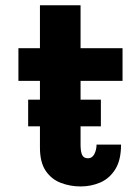

<svg xmlns="http://www.w3.org/2000/svg" viewBox="-20 -678 490 709"><path d="M127.5 -133V-211.5H84V-310H127.5V-379.5H48V-500H127.5V-658.5H277.5V-500H432.5V-379.5H277.5V-310H352.5V-211.5H277.5V-144Q277.5 -118.5 283.2 -106Q289 -93.5 305 -93.5Q320.5 -93.5 328.5 -109.2Q336.5 -125 336.5 -144H427Q427 -87 405.8 -53Q384.5 -19 350.5 -4.2Q316.5 10.5 278 10.5Q239 10.5 204.5 -2.8Q170 -16 148.8 -47.2Q127.5 -78.5 127.5 -133Z"/></svg>

Font: Trispace Condensed
Style: Bold
Weight: 700
Width: 3
Designer: Tyler Finck
Foundry: Etcetera Type Company
Version: Version 1.210; ttfautohint (v1.8.3)